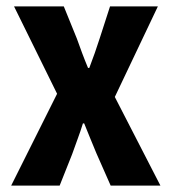

<svg xmlns="http://www.w3.org/2000/svg" viewBox="-20 -582 540 602"><path d="M15 0H167L206 -98C217 -130 230 -162 240 -195H244C257 -163 269 -133 282 -102L327 0H483L340 -278L475 -562H325L293 -463C283 -432 272 -400 260 -369H256C243 -400 232 -430 221 -461L180 -562H24L159 -288Z"/></svg>

Font: Noto Sans Mono CJK SC
Style: Bold
Weight: 700
Designer: Ryoko NISHIZUKA 西塚涼子 (kana, bopomofo & ideographs); Paul D. Hunt (Latin, Greek & Cyrillic); Sandoll Communications 산돌커뮤니
Foundry: Adobe
Version: Version 2.004;hotconv 1.0.118;makeotfexe 2.5.65603